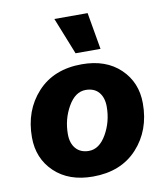

<svg xmlns="http://www.w3.org/2000/svg" viewBox="-84 -808 767 887"><g transform="rotate(-10 300.0 -364.0)"><path d="M387 -738 417 -565H300L231 -738ZM281 10Q168 10 101 -54Q34 -118 34 -217Q34 -343 110.5 -426.5Q187 -510 319 -510Q432 -510 499 -446Q566 -382 566 -283Q566 -157 489.5 -73.5Q413 10 281 10ZM283 -110Q332 -110 365.5 -168.5Q399 -227 399 -297Q399 -340 377.5 -365Q356 -390 316 -390Q267 -390 233.5 -331.5Q200 -273 200 -203Q200 -160 222 -135Q244 -110 283 -110Z"/></g></svg>

Font: Elaine Sans
Style: Bold Italic
Weight: 700
Italic angle: -13°
Designer: Wei Huang
Foundry: Wei Huang
Version: Version 2.001;December 24, 2019;FontCreator 12.0.0.2547 64-b